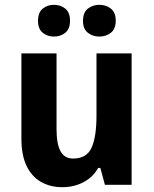

<svg xmlns="http://www.w3.org/2000/svg" viewBox="-20 -768 638 798"><path d="M527 -546V0H416L397 -70H388Q373 -43 350 -25.5Q327 -8 299 1Q271 10 240 10Q188 10 149.5 -12.5Q111 -35 90 -79.5Q69 -124 69 -191V-546H215V-231Q215 -170 231.5 -139.5Q248 -109 284 -109Q340 -109 360.5 -154Q381 -199 381 -287V-546ZM138 -681Q138 -716 157.5 -732Q177 -748 204 -748Q232 -748 251.5 -732Q271 -716 271 -682Q271 -648 251.5 -632Q232 -616 204 -616Q177 -616 157.5 -632Q138 -648 138 -681ZM325 -681Q325 -716 345 -732Q365 -748 393 -748Q421 -748 441 -732Q461 -716 461 -682Q461 -648 441 -632Q421 -616 393 -616Q365 -616 345 -632Q325 -648 325 -681Z"/></svg>

Font: Noto Sans Bengali SemiCondensed
Style: Bold
Weight: 700
Width: 4
Designer: Jelle Bosma - Monotype Design Team
Foundry: Monotype Imaging Inc.
Version: Version 2.003